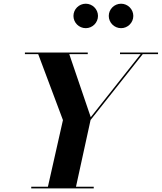

<svg xmlns="http://www.w3.org/2000/svg" viewBox="-20 -1040 892 1060"><path d="M580.5 -952C580.5 -915 611 -884.5 648.5 -884.5C685.5 -884.5 716 -915 716 -952C716 -989 685.5 -1019.5 648.5 -1019.5C611 -1019.5 580.5 -989 580.5 -952ZM385.5 -952C385.5 -915 416 -884.5 453.5 -884.5C490.5 -884.5 521 -915 521 -952C521 -989 490.5 -1019.5 453.5 -1019.5C416 -1019.5 385.5 -989 385.5 -952ZM152.5 -9V0H497.5V-9H399.5L480 -377.5L768 -741H852.5V-750H642.5V-741H756.5L481 -393L362.5 -741H464.5V-750H117.5V-741H191L327.5 -377L244.5 -9Z"/></svg>

Font: Bodoni* 24pt
Style: Bold Italic
Weight: 700
Italic angle: -13°
Version: Version 2.3